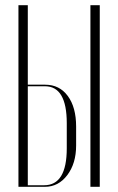

<svg xmlns="http://www.w3.org/2000/svg" viewBox="-20 -719 455 739"><path d="M87 -393H154Q209 -393 241 -349.5Q273 -306 273 -232V-159Q273 -90 239 -45Q205 0 153 0H51V-699H87ZM328 -699H364V0H328ZM237 -148V-245Q237 -387 153 -387H87V-6H150Q237 -6 237 -148Z"/></svg>

Font: Moniqa ExtLt Narrow Display
Style: Regular
Weight: 200
Width: 4
Designer: Rajesh Rajput
Foundry: Rajesh Rajput
Version: Version 1.000